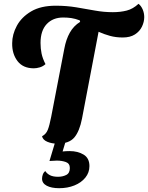

<svg xmlns="http://www.w3.org/2000/svg" viewBox="-20 -734 778 1009"><path d="M281 21Q252 21 228.5 11Q205 1 201 -18Q222 -29 231 -51.5Q240 -74 249 -120L318 -478Q327 -527 347 -562.5Q367 -598 401 -619V-620L399 -627Q375 -636 355 -639Q335 -642 312 -642Q258 -642 225.5 -607.5Q193 -573 193 -508Q193 -479 198.5 -452.5Q204 -426 219 -397Q206 -385 189 -380Q172 -375 158 -375Q101 -375 72 -413Q43 -451 44 -507Q44 -553 68.5 -598.5Q93 -644 143.5 -674Q194 -704 273 -704Q330 -704 381 -695.5Q432 -687 479 -678.5Q526 -670 573 -670Q613 -670 646 -678.5Q679 -687 708 -714Q722 -703 730 -684Q738 -665 738 -644Q738 -619 726 -594Q714 -569 689 -553Q664 -537 625 -537Q589 -537 558 -545.5Q527 -554 498 -567L411 -111Q398 -44 370.5 -11.5Q343 21 281 21ZM291 255Q250 255 225.5 242Q201 229 201 205Q201 194 205 183Q209 172 218 165Q227 179 243 187Q259 195 285 195Q309 195 328 185.5Q347 176 347 149Q347 125 326 117.5Q305 110 279 110Q268 110 259 111Q250 112 240 112L277 -11H331L309 62Q316 61 327 60.5Q338 60 346 60Q389 60 419.5 78.5Q450 97 450 139Q450 173 428.5 199.5Q407 226 371 240.5Q335 255 291 255Z"/></svg>

Font: Sansita Swashed SemiBold
Style: Regular
Weight: 600
Designer: Pablo Cosgaya
Foundry: Omnibus-Type
Version: Version 1.003; ttfautohint (v1.8.3)